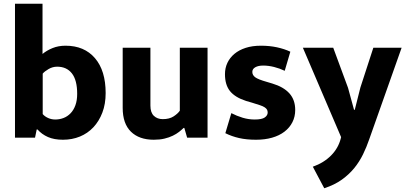

<svg xmlns="http://www.w3.org/2000/svg" viewBox="-20 -735 2170 1025"><path d="M544 -238Q544 -180 526.5 -134Q509 -88 478.5 -55.5Q448 -23 406.5 -6Q365 11 316 11Q269 11 236 -3.5Q203 -18 180 -44H176L167 0H60V-715H207V-447Q230 -466 261 -478.5Q292 -491 330 -491Q430 -491 487 -424.5Q544 -358 544 -238ZM392 -234Q392 -307 364 -343Q336 -379 285 -379Q261 -379 239.5 -366.5Q218 -354 208 -342V-126Q219 -113 237 -105Q255 -97 275 -97Q298 -97 319 -105Q340 -113 356.5 -130Q373 -147 382.5 -173Q392 -199 392 -234Z M940 -480H1088V0H979L964 -52H960Q950 -42 936 -31Q922 -20 902.5 -10.5Q883 -1 858 5Q833 11 801 11Q723 11 679 -32Q635 -75 635 -159V-480H783V-171Q783 -134 801.5 -116.5Q820 -99 849 -99Q884 -99 906.5 -113.5Q929 -128 940 -144Z M1500 -357Q1473 -370 1443 -377.5Q1413 -385 1385 -385Q1359 -385 1343 -376Q1327 -367 1327 -351Q1327 -334 1342.5 -322.5Q1358 -311 1404 -298L1434 -289Q1494 -271 1525 -236.5Q1556 -202 1556 -148Q1556 -112 1541 -82.5Q1526 -53 1498.5 -32Q1471 -11 1432.5 0Q1394 11 1347 11Q1296 11 1256.5 2Q1217 -7 1183 -24L1215 -131Q1244 -116 1275.5 -106.5Q1307 -97 1340 -97Q1378 -97 1393.5 -108Q1409 -119 1409 -134Q1409 -143 1405.5 -149.5Q1402 -156 1393 -162Q1384 -168 1367.5 -173.5Q1351 -179 1325 -187L1294 -196Q1235 -215 1208 -248.5Q1181 -282 1181 -339Q1181 -372 1194 -399.5Q1207 -427 1231.5 -447.5Q1256 -468 1291.5 -479.5Q1327 -491 1373 -491Q1419 -491 1458.5 -482.5Q1498 -474 1530 -459Z M1597 -480H1759L1838 -266L1870 -149H1874L1904 -268L1973 -480H2124L1951 9Q1937 50 1918 89Q1899 128 1871.5 162Q1844 196 1805 224Q1766 252 1711 270L1650 155Q1709 134 1747.5 95Q1786 56 1799 5L1801 -3Z"/></svg>

Font: Mukta Mahee ExtraBold
Style: Regular
Weight: 800
Designer: Shuchita Grover, Noopur Datye, Girish Dalvi, Yashodeep Gholap
Foundry: Ek Type
Version: Version 2.538;PS 1.000;hotconv 16.6.51;makeotf.lib2.5.65220;